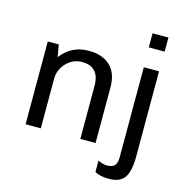

<svg xmlns="http://www.w3.org/2000/svg" viewBox="-127 -839 1107 1145"><g transform="rotate(15 426.5 -267.0)"><path d="M772 -720V-633H674V-720ZM335 -521Q419 -521 467 -476Q515 -431 515 -344V0H421V-327Q421 -446 313 -446Q258 -446 217.5 -404.5Q177 -363 177 -304V0H83V-511H151L164 -436Q228 -521 335 -521ZM770 -511V15Q770 106 742 146Q714 186 645 186Q593 186 559 167V97Q592 112 611 112Q648 112 662 96.5Q676 81 676 44V-511Z"/></g></svg>

Font: Chivo
Style: Regular
Weight: 400
Designer: Hector Gatti
Foundry: Omnibus-Type
Version: Version 1.007;PS 001.007;hotconv 1.0.88;makeotf.lib2.5.64775